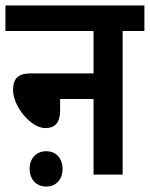

<svg xmlns="http://www.w3.org/2000/svg" viewBox="-20 -642 551 706"><path d="M0 -622V-528H324V-372H92C41 -372 28 -347 28 -311C28 -251 93 -171 147 -171C183 -171 201 -192 201 -235V-278H324V0H431V-528H511V-622ZM89 -21C89 17 113 44 150 44C187 44 210 17 210 -21C210 -59 187 -86 150 -86C113 -86 89 -59 89 -21Z"/></svg>

Font: Noto Sans Devanagari UI Condensed SemiBold
Style: Regular
Weight: 600
Width: 3
Designer: Jelle Bosma - Monotype Design Team
Foundry: Monotype Imaging Inc.
Version: Version 2.003